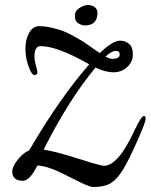

<svg xmlns="http://www.w3.org/2000/svg" viewBox="-20 -725 604 770"><path d="M460 -507Q460 -521 444 -521Q428 -521 403 -498Q420 -489 430 -489Q460 -489 460 -507ZM371 -674Q371 -623 320 -623Q307 -623 293.5 -632Q280 -641 280 -661Q280 -681 298.5 -693Q317 -705 333 -705Q349 -705 360 -696Q371 -687 371 -674ZM352 25Q336 25 253.5 -18Q171 -61 130 -61Q99 0 72 0Q29 0 29 -38Q29 -55 49.5 -82.5Q70 -110 97 -122Q221 -334 338 -467Q210 -540 143 -540Q118 -540 118 -497Q118 -485 124 -462.5Q130 -440 130 -436Q130 -424 118.5 -424Q107 -424 94.5 -458.5Q82 -493 82 -530Q82 -567 97 -593.5Q112 -620 136.5 -620Q161 -620 187 -614Q213 -608 232 -601Q251 -594 276.5 -579.5Q302 -565 314 -558Q358 -528 380 -512Q432 -562 462 -562Q482 -562 497.5 -549Q513 -536 513 -506.5Q513 -477 490 -456Q467 -435 435.5 -435Q404 -435 363 -454Q255 -324 155 -125Q202 -118 293 -89Q384 -60 397 -60Q454 -60 520 -203Q546 -260 558 -260Q564 -260 564 -247.5Q564 -235 530 -158.5Q496 -82 473.5 -45Q451 -8 426 8.5Q401 25 352 25Z"/></svg>

Font: Cookie
Style: Regular
Weight: 400
Designer: Ania Kruk
Foundry: Ania Kruk
Version: Version 1.004